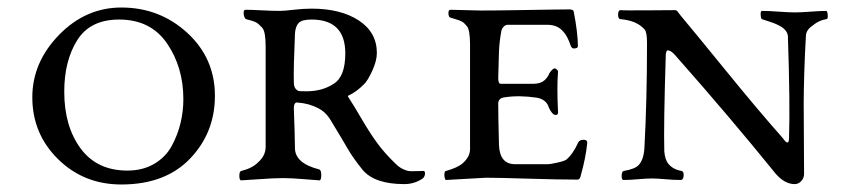

<svg xmlns="http://www.w3.org/2000/svg" viewBox="-20 -476 2244 511"><path d="M66 -217Q66 -310 137 -383Q208 -456 303 -456Q405 -456 478.5 -388.5Q552 -321 552 -221Q552 -123 486 -54Q420 15 303 15Q203 15 134.5 -52.5Q66 -120 66 -217ZM297 -424Q220 -424 185.5 -369Q151 -314 151 -232Q151 -140 194.5 -81Q238 -22 319 -22Q360 -22 390.5 -40Q421 -58 437 -87.5Q453 -117 460.5 -148.5Q468 -180 468 -212Q468 -297 424.5 -360.5Q381 -424 297 -424Z M762 -189Q763 -166 764 -129.5Q765 -93 765 -81Q766 -41 830 -25Q835 -23 835 -9.5Q835 4 830 4Q826 4 791 1Q756 -2 734 -2Q709 -2 668.5 1Q628 4 622 4Q617 4 617 -8Q617 -20 622 -21Q651 -28 667 -44Q687 -62 687 -85V-352Q687 -392 678 -402Q668 -413 661.5 -416.5Q655 -420 635 -425Q632 -426 630 -432Q628 -438 628.5 -444Q629 -450 634 -450Q648 -450 677 -448.5Q706 -447 725 -447Q736 -447 761.5 -450Q787 -453 809 -453Q887 -453 935 -421.5Q983 -390 983 -335Q983 -314 970.5 -287Q958 -260 948 -251Q928 -231 908 -222Q904 -221 908 -216Q920 -198 942.5 -159.5Q965 -121 984.5 -94.5Q1004 -68 1032 -41Q1042 -31 1051.5 -26.5Q1061 -22 1066.5 -21Q1072 -20 1086 -20.5Q1100 -21 1107 -21Q1110 -21 1111 -17Q1112 -13 1110 -8Q1108 -3 1105 -1Q1083 14 1056 14Q977 14 945 -24Q933 -39 923 -53Q913 -67 907 -77.5Q901 -88 885.5 -114Q870 -140 857 -161Q845 -179 827 -188Q802 -201 772 -203Q767 -204 764.5 -200Q762 -196 762 -189ZM762 -258Q762 -245 767 -239.5Q772 -234 776.5 -233.5Q781 -233 795 -233Q838 -233 868 -253Q899 -272 899 -334Q899 -424 809 -424Q783 -424 774.5 -414.5Q766 -405 765 -386Q761 -294 762 -258Z M1409 -216Q1361 -223 1323 -217Q1306 -215 1306 -200Q1306 -168 1308 -90Q1310 -39 1351 -39H1439Q1444 -39 1462.5 -43Q1481 -47 1487 -51Q1505 -66 1519 -97Q1522 -104 1534 -104Q1543 -104 1543 -96Q1539 -56 1526 -10Q1524 2 1517 2Q1466 2 1385.5 -0.5Q1305 -3 1274 -3L1167 3Q1165 3 1163.5 -3Q1162 -9 1163 -15Q1164 -21 1167 -21Q1199 -30 1212 -42Q1231 -59 1231 -79V-357Q1231 -398 1222 -407Q1219 -410 1217 -412.5Q1215 -415 1212.5 -416.5Q1210 -418 1208.5 -419Q1207 -420 1203 -421.5Q1199 -423 1197 -423.5Q1195 -424 1189 -426Q1183 -428 1179 -429Q1174 -430 1173.5 -440Q1173 -450 1179 -450Q1193 -450 1218.5 -449Q1244 -448 1260 -448Q1299 -448 1355 -449Q1411 -450 1449.5 -450.5Q1488 -451 1495 -451Q1506 -451 1507 -445Q1518 -388 1518 -353Q1518 -347 1507 -347Q1502 -347 1499 -354Q1490 -381 1479 -392Q1464 -410 1437 -410H1331Q1325 -410 1320 -404.5Q1315 -399 1314 -392Q1309 -364 1308 -339Q1306 -273 1306 -268Q1306 -253 1313 -253H1400Q1419 -253 1430 -263Q1439 -272 1442 -281Q1451 -294 1456 -294Q1459 -294 1462.5 -290.5Q1466 -287 1465 -283Q1462 -243 1465 -182Q1467 -170 1459 -170Q1450 -170 1441 -189Q1435 -211 1409 -216Z M1640 3Q1634 3 1634.5 -8.5Q1635 -20 1640 -21Q1670 -26 1680 -37Q1693 -51 1695 -81Q1702 -208 1702 -361Q1702 -390 1696 -397Q1676 -421 1632 -425Q1625 -425 1625 -437Q1625 -449 1632 -449Q1637 -448 1705.5 -448.5Q1774 -449 1776 -449Q1780 -449 1782 -447Q1784 -445 1787 -440.5Q1790 -436 1792 -434Q1824 -396 1911.5 -288.5Q1999 -181 2062 -110Q2063 -109 2065.5 -105.5Q2068 -102 2070 -100Q2072 -98 2074.5 -97Q2077 -96 2078.5 -99Q2080 -102 2080 -110Q2083 -199 2077 -378Q2077 -387 2071 -394.5Q2065 -402 2055.5 -407Q2046 -412 2038 -415Q2030 -418 2020 -421Q2010 -424 2008 -425Q2005 -426 2004.5 -436.5Q2004 -447 2008 -447Q2026 -447 2052.5 -445Q2079 -443 2096 -443Q2112 -443 2138 -445Q2164 -447 2179 -447Q2182 -447 2183 -436Q2184 -425 2179 -425Q2160 -422 2144 -409Q2126 -397 2125 -382Q2122 -331 2120.5 -281.5Q2119 -232 2119 -200.5Q2119 -169 2119.5 -109.5Q2120 -50 2120 -13Q2120 -2 2112.5 6Q2105 14 2095 14Q2069 14 2045 -13Q1922 -165 1777 -329Q1768 -339 1762 -341Q1756 -343 1754.5 -340.5Q1753 -338 1752 -332Q1746 -142 1748 -73Q1750 -50 1759 -40Q1771 -25 1794 -21Q1800 -20 1799.5 -8.5Q1799 3 1791 3Q1773 3 1751 1Q1729 -1 1715 -1Q1701 -1 1678 1Q1655 3 1640 3Z"/></svg>

Font: EB Garamond 12 All SC
Style: AllSC
Weight: 400
Version: Version 0.016 ; ttfautohint (v0.97) -l 8 -r 50 -G 200 -x 0 -